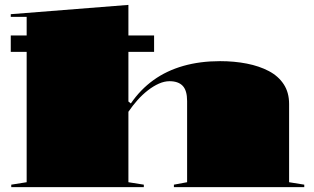

<svg xmlns="http://www.w3.org/2000/svg" viewBox="-20 -765 1282 785"><path d="M24 -620H610V-553H24ZM1224 -10V0H691V-10L745 -20V-352Q745 -395 727 -414Q709 -433 673 -433Q652 -433 629.5 -423Q607 -413 584.5 -395.5Q562 -378 542 -355.5Q522 -333 505 -308V-20L568 -10V0H26V-10L89 -20V-696H24V-707L505 -745V-350L515 -342Q554 -399 607.5 -437.5Q661 -476 729.5 -495.5Q798 -515 880 -515Q938 -515 989 -505Q1040 -495 1079 -474.5Q1118 -454 1140 -420.5Q1162 -387 1162 -340V-20Z"/></svg>

Font: Kalnia Expanded SemiBold
Style: Regular
Weight: 600
Width: 7
Designer: Frida Medrano
Foundry: Frida Medrano
Version: Version 1.105